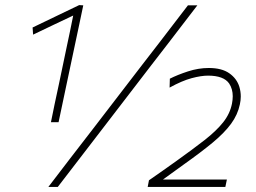

<svg xmlns="http://www.w3.org/2000/svg" viewBox="-20 -734 1005 754"><path d="M180 -254Q188 -293 194.5 -325Q202 -359.5 211 -402L242 -550Q248 -580 255 -611.5Q261.5 -642.5 267.5 -673Q231.5 -656 192.5 -637.5Q153.5 -618.5 110 -598L108 -626Q155 -648.5 200.5 -670.5Q245.5 -692.5 291 -714L307 -713Q299 -674 290.5 -634.5Q282 -595 273 -552L241 -401Q232 -358.5 224.8 -324.2Q217.5 -290 210 -254ZM170 0Q213 -55.5 253 -108.5Q293.5 -161 346 -229L538 -479Q574.5 -526.5 604.5 -565Q634 -603.5 661.2 -639Q688.5 -674.5 718 -713H755Q725.5 -674.5 698.2 -639Q671 -603.5 641.5 -565Q611.5 -526.5 575 -479L383 -229Q330.5 -161 290.2 -108.2Q250 -55.5 207 0ZM560 0 565 -26Q592 -45 619.5 -64Q646.5 -83 673 -102Q738 -148.5 783.8 -184.2Q829.5 -220 856.2 -253.5Q883 -287 891 -327Q894 -342.5 894 -356Q894 -384.5 880 -406Q858.5 -437 797 -437Q770 -437 732.5 -427Q695 -417 646 -390L647 -425Q676.5 -440 717.8 -453.5Q759 -467 800 -467Q851 -467 880.5 -446.2Q910 -425.5 920 -393Q925.5 -374.5 925.5 -355Q925.5 -340 922 -324Q913.5 -283.5 887.5 -248Q861.5 -212.5 815.8 -174.5Q770 -136.5 703 -89L620 -29H871L865 0Z"/></svg>

Font: Heraclito Thin
Style: Italic
Weight: 100
Italic angle: -12°
Designer: Kostas Bartsokas (font) & Cristiano Sobral (main changes)
Foundry: Kostas Bartsokas (font) & Cristiano Sobral (main changes)
Version: Version 1.00;July 8, 2020;FontCreator 13.0.0.2655 64-bit